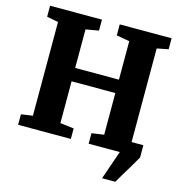

<svg xmlns="http://www.w3.org/2000/svg" viewBox="-130 -860 1097 1157"><g transform="rotate(15 419.0 -281.5)"><path d="M611 180 673.5 0V-76.5H800V0Q784 28.5 763.5 62.8Q743 97 724 128.2Q705 159.5 693.5 180ZM111 -76V-660.5L39.5 -674.5V-743H363V-674.5L282.5 -660.5V-420H555.5V-660L474 -674.5V-743H797.5V-674.5L726.5 -660.5V-76L798.5 -65.5V0H479V-65.5L555.5 -76.5V-336.5H282.5V-76L368 -65.5V0H39V-65.5Z"/></g></svg>

Font: Merriweather 20pt Black
Style: Regular
Weight: 900
Version: Version 2.100